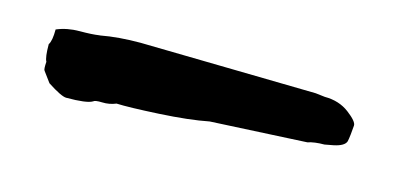

<svg xmlns="http://www.w3.org/2000/svg" viewBox="-30 -66 700 337"><g transform="rotate(15 320.0 102.5)"><path d="M46 55Q65 47 87.5 47Q110 47 123 45H124Q156 39 196 39L516 45L533 47Q559 47 577.5 61Q596 75 595.5 82.5Q595 90 594 99Q593 108 592 112Q589 121 570 125L554 128Q536 128 524 132L349 141Q314 148 259.5 151Q205 154 183 153Q171 158 158 157.5Q145 157 142 160Q132 166 95 166Q86 166 60 149L46 130Q44 128 45 114Q41 107 41 83Q46 76 46 55Z"/></g></svg>

Font: Caveat Brush
Style: Regular
Weight: 400
Designer: Pablo Impallari
Foundry: Creative Lab NY
Version: Version 1.096; ttfautohint (v1.3)